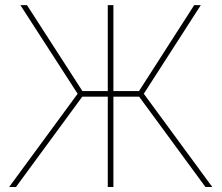

<svg xmlns="http://www.w3.org/2000/svg" viewBox="-20 -748 886 768"><path d="M433.6 -727.5V0H411.1V-727.5ZM16.6 0 290.5 -373 61.5 -727.5H87.9L309.6 -383.8H536.1L756.8 -727.5H783.2L555.2 -373L829.1 0H801.8L536.6 -361.3H309.1L43.9 0Z"/></svg>

Font: Inter 28pt Thin
Style: Regular
Weight: 250
Designer: Rasmus Andersson
Foundry: rsms
Version: Version 4.001;git-66647c0bb